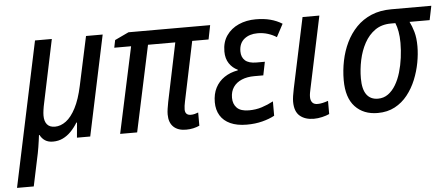

<svg xmlns="http://www.w3.org/2000/svg" viewBox="-91 -667 2395 1027"><g transform="rotate(-5 1107.0 -153.5)"><path d="M-38.6 239.7 126 -537.6H216.3L146 -202.6Q141.1 -180.7 138.7 -163.3Q136.2 -146 136.2 -132.8Q136.2 -102.5 150.1 -85.7Q164.1 -68.8 192.4 -68.8Q223.1 -68.8 252 -90.3Q280.8 -111.8 304.4 -157.5Q328.1 -203.1 343.3 -274.4L399.9 -537.6H489.3L375.5 0H304.2L311.5 -80.6H308.1Q292 -54.2 272 -33.7Q252 -13.2 228 -1.7Q204.1 9.8 174.8 9.8Q149.9 9.8 132.8 -1.2Q115.7 -12.2 106 -31.7H103Q101.6 -18.6 99.1 -1.5Q96.7 15.6 94 32.7Q91.3 49.8 88.4 64L51.3 239.7Z M889.6 8.3Q846.2 8.3 822.3 -14.6Q798.3 -37.6 798.3 -81.5Q798.3 -94.7 800.8 -111.6Q803.2 -128.4 807.1 -147.9L872.6 -461.9H726.1L627.4 0H536.1L635.3 -461.9H544.9L553.2 -502.4L627.9 -537.6H1066.4L1051.3 -461.9H963.4L896.5 -141.6Q894 -130.4 892.6 -119.6Q891.1 -108.9 891.1 -100.1Q891.1 -84.5 898.9 -76.7Q906.7 -68.8 921.9 -68.8Q932.6 -68.8 943.1 -71.5Q953.6 -74.2 961.9 -77.6V-6.8Q947.3 0 928.7 4.2Q910.2 8.3 889.6 8.3Z M1215.8 9.8Q1163.6 9.8 1127.7 -6.6Q1091.8 -22.9 1073.5 -53.2Q1055.2 -83.5 1055.2 -124.5Q1055.2 -168.5 1072 -201.4Q1088.9 -234.4 1119.9 -255.4Q1150.9 -276.4 1192.4 -283.7L1192.9 -287.1Q1165 -299.8 1147.5 -325.9Q1129.9 -352.1 1129.9 -390.6Q1129.9 -440.9 1154.3 -475.8Q1178.7 -510.7 1220 -529.1Q1261.2 -547.4 1311.5 -547.4Q1355.5 -547.4 1389.9 -538.3Q1424.3 -529.3 1453.1 -511.2L1416.5 -442.4Q1396.5 -455.6 1370.4 -463.9Q1344.2 -472.2 1314.9 -472.2Q1271 -472.2 1243.2 -449.5Q1215.3 -426.8 1215.3 -383.3Q1215.3 -352.1 1234.9 -334.5Q1254.4 -316.9 1295.9 -316.9H1340.8L1326.2 -245.1H1277.8Q1239.3 -245.1 1210.2 -232.9Q1181.2 -220.7 1165 -197.3Q1148.9 -173.8 1148.9 -140.1Q1148.9 -106.4 1169.2 -85.9Q1189.5 -65.4 1233.9 -65.4Q1271 -65.4 1303 -75.7Q1335 -85.9 1365.2 -102.1V-24.9Q1337.4 -9.8 1299.3 0Q1261.2 9.8 1215.8 9.8Z M1576.2 9.8Q1528.8 9.8 1500.7 -14.2Q1472.7 -38.1 1472.7 -90.8Q1472.7 -103.5 1475.3 -121.3Q1478 -139.2 1482.4 -160.2L1562.5 -537.6H1652.8L1571.8 -154.3Q1568.8 -142.1 1566.9 -130.1Q1564.9 -118.2 1564.9 -107.9Q1564.9 -89.4 1574 -78.4Q1583 -67.4 1602.5 -67.4Q1615.7 -67.4 1629.6 -70.6Q1643.6 -73.7 1659.2 -79.1V-8.3Q1643.6 -1 1620.6 4.4Q1597.7 9.8 1576.2 9.8Z M1918.9 8.8Q1842.8 8.8 1797.6 -39.3Q1752.4 -87.4 1752.4 -182.1Q1752.4 -234.4 1762.9 -285.9Q1773.4 -337.4 1795.2 -382.6Q1816.9 -427.7 1850.8 -462.9Q1884.8 -498 1931.6 -517.8Q1978.5 -537.6 2039.1 -537.6H2253.9L2238.3 -461.9H2130.4Q2142.6 -438 2151.9 -405.8Q2161.1 -373.5 2161.1 -328.1Q2161.1 -287.1 2152.6 -241Q2144 -194.8 2126 -150.4Q2107.9 -106 2079.3 -69.8Q2050.8 -33.7 2011 -12.5Q1971.2 8.8 1918.9 8.8ZM1926.8 -67.4Q1957.5 -67.4 1981.2 -84.5Q2004.9 -101.6 2022.2 -130.6Q2039.6 -159.7 2050.5 -196.8Q2061.5 -233.9 2066.9 -274.7Q2072.3 -315.4 2072.3 -354.5Q2072.3 -388.2 2067.4 -415.3Q2062.5 -442.4 2054.2 -461.9H2030.3Q1980.5 -461.9 1945.3 -437.3Q1910.2 -412.6 1887.9 -371.8Q1865.7 -331.1 1855.2 -281.7Q1844.7 -232.4 1844.7 -183.6Q1844.7 -125 1865.7 -96.2Q1886.7 -67.4 1926.8 -67.4Z"/></g></svg>

Font: Open Sans SemiCondensed Medium
Style: Italic
Weight: 500
Width: 4
Italic angle: -12°
Designer: Monotype Design Team
Foundry: Monotype Imaging Inc.
Version: Version 3.000